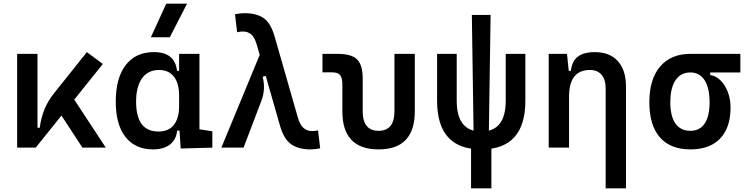

<svg xmlns="http://www.w3.org/2000/svg" viewBox="-20 -815 4142 1060"><path d="M177.2 0 158.7 -109.9H199.7Q205.6 -162.1 224.9 -210Q244.1 -257.8 279.3 -301.3L459.5 -527.3L547.9 -461.9ZM74.7 0V-517.6H187V-52.2L177.2 0ZM435.1 0 285.6 -228.5 369.1 -296.9 564 0Z M824.7 9.8Q727.1 9.8 673.1 -58.3Q619.1 -126.5 619.1 -253.9Q619.1 -384.3 674.1 -455.8Q729 -527.3 829.6 -527.3Q887.7 -527.3 919.4 -501.7Q951.2 -476.1 957.5 -423.8H999L968.8 -287.6Q968.8 -355.5 939.9 -392.1Q911.1 -428.7 857.9 -428.7Q797.4 -428.7 764.4 -383.1Q731.4 -337.4 731.4 -253.9Q731.4 -88.9 854.5 -88.9Q911.1 -88.9 939.9 -125.5Q968.8 -162.1 968.8 -230V-256.3L1003.9 -93.8H958Q954.6 -59.6 937.3 -36.4Q919.9 -13.2 891.4 -1.7Q862.8 9.8 824.7 9.8ZM977.5 4.9 968.8 -128.9V-243.7L1081.1 -223.1V-101.1L1152.3 -90.3V0ZM968.8 -166V-517.6H1081.1V-186.5ZM813 -609.4 897.9 -794.9H1012.7L917.5 -609.4Z M1693.4 9.8Q1627.9 9.8 1587.4 -18.6Q1546.9 -46.9 1525.4 -122.6L1397.9 -567.4Q1385.7 -609.4 1366.9 -625.2Q1348.1 -641.1 1320.8 -641.1Q1307.1 -641.1 1289.1 -637.2L1277.3 -736.3Q1303.7 -742.2 1331.5 -742.2Q1396 -742.2 1435.3 -715.1Q1474.6 -688 1495.6 -615.2L1624 -167.5Q1635.7 -126 1655.5 -108.6Q1675.3 -91.3 1704.1 -91.3Q1718.3 -91.3 1735.8 -95.2L1747.6 3.9Q1721.7 9.8 1693.4 9.8ZM1202.1 0 1422.4 -532.7 1496.1 -411.1 1430.2 -391.1Q1439 -356 1437 -323Q1435.1 -290 1423.8 -260.3L1324.7 0Z M2070.3 9.8Q1870.1 9.8 1870.1 -200.2V-347.2Q1870.1 -384.8 1857.9 -400.1Q1845.7 -415.5 1815.4 -415.5H1760.3V-517.6H1843.8Q1920.4 -517.6 1951.4 -487.1Q1982.4 -456.5 1982.4 -380.9V-201.2Q1982.4 -92.8 2070.3 -92.8Q2157.7 -92.8 2157.7 -201.2V-517.6H2270V-200.2Q2270 9.8 2070.3 9.8Z M2636.7 9.8Q2393.1 9.8 2393.1 -258.8V-517.6H2501.5V-258.8Q2501.5 -88.9 2636.7 -88.9Q2772 -88.9 2772 -258.8V-517.6H2880.4V-258.8Q2880.4 9.8 2636.7 9.8ZM2580.6 224.6V-61H2692.9V224.6ZM2594.7 -73.2 2585 -732.4H2688.5L2678.7 -73.2Z M3323.7 224.6V-327.1Q3323.7 -376 3301 -402.3Q3278.3 -428.7 3236.8 -428.7Q3121.6 -428.7 3121.6 -281.2L3091.3 -423.8H3131.8Q3137.2 -476.1 3169.4 -501.7Q3201.7 -527.3 3264.2 -527.3Q3346.2 -527.3 3391.1 -477.5Q3436 -427.7 3436 -336.9V224.6ZM3009.3 0V-517.6H3110.4L3121.6 -408.2V0Z M3791.5 9.8Q3681.2 9.8 3623 -56.9Q3564.9 -123.5 3564.9 -250.5Q3564.9 -377.9 3624.5 -447.8Q3684.1 -517.6 3791.5 -517.6L3900.9 -486.8V-400.9Q3933.1 -396 3958.5 -370.6Q3983.9 -345.2 3998.5 -306.4Q4013.2 -267.6 4013.2 -221.2Q4013.2 -147 3987.3 -95.5Q3961.4 -43.9 3912.1 -17.1Q3862.8 9.8 3791.5 9.8ZM3791.5 -92.8Q3843.3 -92.8 3870.4 -133.1Q3897.5 -173.3 3897.5 -250.5Q3897.5 -329.6 3869.9 -372.3Q3842.3 -415 3791.5 -415Q3738.3 -415 3709.5 -372.3Q3680.7 -329.6 3680.7 -250.5Q3680.7 -173.3 3709 -133.1Q3737.3 -92.8 3791.5 -92.8ZM3791.5 -415V-517.6H4067.4V-415Z"/></svg>

Font: Cascadia Code Medium
Style: Regular
Weight: 500
Monospace: yes
Designer: Aaron Bell
Foundry: Saja Typeworks
Version: Version 2407.024